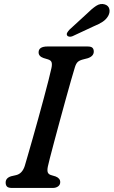

<svg xmlns="http://www.w3.org/2000/svg" viewBox="-20 -930 562 950"><path d="M217 -107Q212.5 -86 216.8 -76.2Q221 -66.5 235 -63L255 -57Q278 -48 278 -29Q278 -15.5 267.5 -7.8Q257 0 240.5 0H40Q21 0 14.5 -7Q8 -14 8 -26Q7.5 -49.5 35.5 -58L59.5 -63.5Q90 -70.5 102.5 -109Q107.5 -126 118 -162.2Q128.5 -198.5 142 -246Q155.5 -293.5 169.8 -345.2Q184 -397 197.2 -445.8Q210.5 -494.5 220.2 -533.5Q230 -572.5 234.5 -593Q238.5 -611.5 235.2 -621.8Q232 -632 216.5 -636.5L195 -643Q171 -651.5 171 -671Q171 -700 215 -700H413Q431.5 -700 437.8 -693.2Q444 -686.5 444 -675Q444 -652 414.5 -642L389.5 -635.5Q372.5 -631 364.2 -623Q356 -615 350.5 -597Q343.5 -574 331.2 -531.5Q319 -489 304.5 -436.2Q290 -383.5 275.2 -329.2Q260.5 -275 247.8 -227.5Q235 -180 226.8 -147.5Q218.5 -115 217 -107ZM408 -860.5Q434 -886.5 455.5 -900.8Q477 -915 499 -908Q517 -902 521 -885.5Q525 -869 515.5 -851.5Q505.5 -834 488.2 -822.5Q471 -811 444 -800L339 -751Q331 -747.5 323 -748.5Q315 -749.5 312 -755Q308.5 -761.5 312.8 -768.8Q317 -776 324 -783.5Z"/></svg>

Font: Fraunces 9pt SuperSoft
Style: Italic
Weight: 400
Italic angle: -16°
Version: Version 1.000;[b76b70a41]